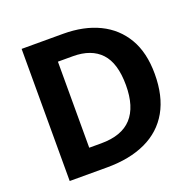

<svg xmlns="http://www.w3.org/2000/svg" viewBox="-125 -845 991 975"><g transform="rotate(-20 370.0 -357.0)"><path d="M682 -364Q682 -244 636 -163Q590 -82 502.5 -41Q415 0 292 0H90V-714H314Q426 -714 508.5 -674Q591 -634 636.5 -556.5Q682 -479 682 -364ZM525 -360Q525 -479 473 -534.5Q421 -590 322 -590H241V-125H306Q417 -125 471 -184Q525 -243 525 -360Z"/></g></svg>

Font: Noto Sans Canadian Aboriginal
Style: Regular
Weight: 400
Designer: Monotype Design Team, Typotheque's Kevin King
Foundry: Monotype Imaging Inc.
Version: Version 2.002